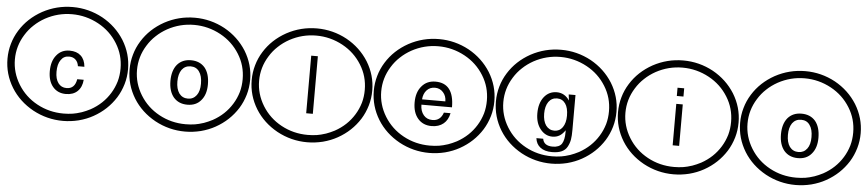

<svg xmlns="http://www.w3.org/2000/svg" viewBox="-64 -1567 10942 2420"><g transform="rotate(5 5407.0 -357.0)"><path d="M984.4 -339.8H902.3Q895.5 -392.6 863.3 -421.9Q832 -451.2 781.2 -451.2Q713.9 -451.2 677.7 -396.5Q639.6 -343.8 639.6 -247.1Q639.6 -156.2 677.7 -104.5Q715.8 -52.7 783.2 -52.7Q887.7 -52.7 908.2 -175.8H990.2Q983.4 -83 927.7 -29.3Q873 22.5 781.2 22.5Q676.8 22.5 615.2 -50.8Q554.7 -123 554.7 -247.1Q554.7 -375 617.2 -450.2Q678.7 -526.4 782.2 -526.4Q872.1 -526.4 923.8 -478.5Q976.6 -430.7 984.4 -339.8ZM103.5 -357.4Q103.5 -189.5 194.3 -42Q284.2 103.5 436.5 186.5Q590.8 270.5 772.5 270.5Q834 270.5 890.6 261.7Q935.5 254.9 1002 233.4Q1054.7 214.8 1109.4 186.5Q1263.7 101.6 1351.6 -42Q1394.5 -111.3 1418.9 -193.4Q1440.4 -270.5 1440.4 -357.4Q1440.4 -529.3 1351.6 -671.9Q1261.7 -817.4 1109.4 -900.4Q951.2 -986.3 772.5 -986.3Q594.7 -986.3 436.5 -900.4Q359.4 -857.4 299.8 -800.8Q239.3 -745.1 194.3 -671.9Q103.5 -526.4 103.5 -357.4ZM9.8 -357.4Q9.8 -455.1 36.1 -545.9Q61.5 -636.7 113.3 -719.7Q213.9 -881.8 391.6 -980.5Q570.3 -1077.1 773.4 -1077.1Q975.6 -1077.1 1154.3 -980.5Q1328.1 -883.8 1431.6 -719.7Q1535.2 -550.8 1535.2 -357.4Q1535.2 -258.8 1508.8 -168Q1480.5 -72.3 1431.6 5.9Q1328.1 169.9 1154.3 266.6Q1072.3 312.5 971.7 338.9Q872.1 363.3 773.4 363.3Q570.3 363.3 391.6 266.6Q213.9 168 113.3 5.9Q9.8 -163.1 9.8 -357.4Z M2316.4 -539.1Q2427.7 -539.1 2492.2 -464.8Q2554.7 -388.7 2554.7 -253.9Q2554.7 -125 2490.2 -50.8Q2428.7 23.4 2318.4 23.4Q2207 23.4 2142.6 -51.8Q2080.1 -127.9 2080.1 -257.8Q2080.1 -388.7 2142.6 -464.8Q2207 -539.1 2316.4 -539.1ZM2318.4 -461.9Q2248 -461.9 2207 -407.2Q2168 -351.6 2168 -257.8Q2168 -164.1 2207 -108.4Q2248 -53.7 2318.4 -53.7Q2386.7 -53.7 2427.7 -108.4Q2466.8 -160.2 2466.8 -254.9Q2466.8 -354.5 2427.7 -407.2Q2390.6 -461.9 2318.4 -461.9ZM1648.4 -357.4Q1648.4 -189.5 1739.3 -42Q1829.1 103.5 1981.4 186.5Q2135.7 270.5 2317.4 270.5Q2378.9 270.5 2435.5 261.7Q2480.5 254.9 2546.9 233.4Q2599.6 214.8 2654.3 186.5Q2808.6 101.6 2896.5 -42Q2939.5 -111.3 2963.9 -193.4Q2985.4 -270.5 2985.4 -357.4Q2985.4 -529.3 2896.5 -671.9Q2806.6 -817.4 2654.3 -900.4Q2496.1 -986.3 2317.4 -986.3Q2139.6 -986.3 1981.4 -900.4Q1904.3 -857.4 1844.7 -800.8Q1784.2 -745.1 1739.3 -671.9Q1648.4 -526.4 1648.4 -357.4ZM1554.7 -357.4Q1554.7 -455.1 1581.1 -545.9Q1606.4 -636.7 1658.2 -719.7Q1758.8 -881.8 1936.5 -980.5Q2115.2 -1077.1 2318.4 -1077.1Q2520.5 -1077.1 2699.2 -980.5Q2873 -883.8 2976.6 -719.7Q3080.1 -550.8 3080.1 -357.4Q3080.1 -258.8 3053.7 -168Q3025.4 -72.3 2976.6 5.9Q2873 169.9 2699.2 266.6Q2617.2 312.5 2516.6 338.9Q2417 363.3 2318.4 363.3Q2115.2 363.3 1936.5 266.6Q1758.8 168 1658.2 5.9Q1554.7 -163.1 1554.7 -357.4Z M3904.3 -728.5V0H3820.3V-728.5ZM3193.4 -357.4Q3193.4 -189.5 3284.2 -42Q3374 103.5 3526.4 186.5Q3680.7 270.5 3862.3 270.5Q3923.8 270.5 3980.5 261.7Q4025.4 254.9 4091.8 233.4Q4144.5 214.8 4199.2 186.5Q4353.5 101.6 4441.4 -42Q4484.4 -111.3 4508.8 -193.4Q4530.3 -270.5 4530.3 -357.4Q4530.3 -529.3 4441.4 -671.9Q4351.6 -817.4 4199.2 -900.4Q4041 -986.3 3862.3 -986.3Q3684.6 -986.3 3526.4 -900.4Q3449.2 -857.4 3389.6 -800.8Q3329.1 -745.1 3284.2 -671.9Q3193.4 -526.4 3193.4 -357.4ZM3099.6 -357.4Q3099.6 -455.1 3126 -545.9Q3151.4 -636.7 3203.1 -719.7Q3303.7 -881.8 3481.4 -980.5Q3660.2 -1077.1 3863.3 -1077.1Q4065.4 -1077.1 4244.1 -980.5Q4418 -883.8 4521.5 -719.7Q4625 -550.8 4625 -357.4Q4625 -258.8 4598.6 -168Q4570.3 -72.3 4521.5 5.9Q4418 169.9 4244.1 266.6Q4162.1 312.5 4061.5 338.9Q3961.9 363.3 3863.3 363.3Q3660.2 363.3 3481.4 266.6Q3303.7 168 3203.1 5.9Q3099.6 -163.1 3099.6 -357.4Z M5644.5 -234.4H5257.8Q5257.8 -153.3 5300.8 -102.5Q5341.8 -53.7 5412.1 -53.7Q5513.7 -53.7 5548.8 -159.2H5632.8Q5615.2 -72.3 5558.6 -25.4Q5499 23.4 5408.2 23.4Q5298.8 23.4 5234.4 -51.8Q5169.9 -127 5169.9 -254.9Q5169.9 -385.7 5236.3 -461.9Q5300.8 -539.1 5410.2 -539.1Q5644.5 -539.1 5644.5 -234.4ZM5259.8 -301.8H5554.7Q5554.7 -371.1 5513.7 -416Q5472.7 -461.9 5410.2 -461.9Q5346.7 -461.9 5306.6 -418.9Q5265.6 -375 5259.8 -301.8ZM4738.3 -357.4Q4738.3 -189.5 4829.1 -42Q4918.9 103.5 5071.3 186.5Q5225.6 270.5 5407.2 270.5Q5468.8 270.5 5525.4 261.7Q5570.3 254.9 5636.7 233.4Q5689.5 214.8 5744.1 186.5Q5898.4 101.6 5986.3 -42Q6029.3 -111.3 6053.7 -193.4Q6075.2 -270.5 6075.2 -357.4Q6075.2 -529.3 5986.3 -671.9Q5896.5 -817.4 5744.1 -900.4Q5585.9 -986.3 5407.2 -986.3Q5229.5 -986.3 5071.3 -900.4Q4994.1 -857.4 4934.6 -800.8Q4874 -745.1 4829.1 -671.9Q4738.3 -526.4 4738.3 -357.4ZM4644.5 -357.4Q4644.5 -455.1 4670.9 -545.9Q4696.3 -636.7 4748 -719.7Q4848.6 -881.8 5026.4 -980.5Q5205.1 -1077.1 5408.2 -1077.1Q5610.4 -1077.1 5789.1 -980.5Q5962.9 -883.8 6066.4 -719.7Q6169.9 -550.8 6169.9 -357.4Q6169.9 -258.8 6143.6 -168Q6115.2 -72.3 6066.4 5.9Q5962.9 169.9 5789.1 266.6Q5707 312.5 5606.4 338.9Q5506.8 363.3 5408.2 363.3Q5205.1 363.3 5026.4 266.6Q4848.6 168 4748 5.9Q4644.5 -163.1 4644.5 -357.4Z M6937.5 23.4Q6846.7 23.4 6785.2 -52.7Q6722.7 -129.9 6722.7 -252.9Q6722.7 -381.8 6783.2 -460Q6844.7 -539.1 6945.3 -539.1Q7043.9 -539.1 7105.5 -448.2L7095.7 -524.4H7181.6V-85.9Q7181.6 -4.9 7173.8 39.1Q7165 88.9 7140.6 132.8Q7117.2 175.8 7068.4 197.3Q7021.5 217.8 6947.3 217.8Q6855.5 217.8 6800.8 175.8Q6747.1 134.8 6738.3 59.6H6824.2Q6838.9 148.4 6951.2 148.4Q7033.2 148.4 7066.4 100.6Q7097.7 50.8 7097.7 -43.9V-71.3Q7061.5 -19.5 7025.4 1Q6986.3 23.4 6937.5 23.4ZM6847.7 -407.2Q6808.6 -350.6 6808.6 -257.8Q6808.6 -164.1 6847.7 -108.4Q6888.7 -53.7 6955.1 -53.7Q7020.5 -53.7 7058.6 -107.4Q7097.7 -163.1 7097.7 -254.9Q7097.7 -354.5 7060.5 -407.2Q7022.5 -461.9 6955.1 -461.9Q6887.7 -461.9 6847.7 -407.2ZM6283.2 -357.4Q6283.2 -189.5 6374 -42Q6463.9 103.5 6616.2 186.5Q6770.5 270.5 6952.1 270.5Q7013.7 270.5 7070.3 261.7Q7115.2 254.9 7181.6 233.4Q7234.4 214.8 7289.1 186.5Q7443.4 101.6 7531.2 -42Q7574.2 -111.3 7598.6 -193.4Q7620.1 -270.5 7620.1 -357.4Q7620.1 -529.3 7531.2 -671.9Q7441.4 -817.4 7289.1 -900.4Q7130.9 -986.3 6952.1 -986.3Q6774.4 -986.3 6616.2 -900.4Q6539.1 -857.4 6479.5 -800.8Q6418.9 -745.1 6374 -671.9Q6283.2 -526.4 6283.2 -357.4ZM6189.5 -357.4Q6189.5 -455.1 6215.8 -545.9Q6241.2 -636.7 6293 -719.7Q6393.6 -881.8 6571.3 -980.5Q6750 -1077.1 6953.1 -1077.1Q7155.3 -1077.1 7334 -980.5Q7507.8 -883.8 7611.3 -719.7Q7714.8 -550.8 7714.8 -357.4Q7714.8 -258.8 7688.5 -168Q7660.2 -72.3 7611.3 5.9Q7507.8 169.9 7334 266.6Q7252 312.5 7151.4 338.9Q7051.8 363.3 6953.1 363.3Q6750 363.3 6571.3 266.6Q6393.6 168 6293 5.9Q6189.5 -163.1 6189.5 -357.4Z M8539.1 -524.4V0H8457V-524.4ZM8539.1 -728.5V-624H8455.1V-728.5ZM7828.1 -357.4Q7828.1 -189.5 7918.9 -42Q8008.8 103.5 8161.1 186.5Q8315.4 270.5 8497.1 270.5Q8558.6 270.5 8615.2 261.7Q8660.2 254.9 8726.6 233.4Q8779.3 214.8 8834 186.5Q8988.3 101.6 9076.2 -42Q9119.1 -111.3 9143.6 -193.4Q9165 -270.5 9165 -357.4Q9165 -529.3 9076.2 -671.9Q8986.3 -817.4 8834 -900.4Q8675.8 -986.3 8497.1 -986.3Q8319.3 -986.3 8161.1 -900.4Q8084 -857.4 8024.4 -800.8Q7963.9 -745.1 7918.9 -671.9Q7828.1 -526.4 7828.1 -357.4ZM7734.4 -357.4Q7734.4 -455.1 7760.7 -545.9Q7786.1 -636.7 7837.9 -719.7Q7938.5 -881.8 8116.2 -980.5Q8294.9 -1077.1 8498 -1077.1Q8700.2 -1077.1 8878.9 -980.5Q9052.7 -883.8 9156.2 -719.7Q9259.8 -550.8 9259.8 -357.4Q9259.8 -258.8 9233.4 -168Q9205.1 -72.3 9156.2 5.9Q9052.7 169.9 8878.9 266.6Q8796.9 312.5 8696.3 338.9Q8596.7 363.3 8498 363.3Q8294.9 363.3 8116.2 266.6Q7938.5 168 7837.9 5.9Q7734.4 -163.1 7734.4 -357.4Z M10041 -539.1Q10152.3 -539.1 10216.8 -464.8Q10279.3 -388.7 10279.3 -253.9Q10279.3 -125 10214.8 -50.8Q10153.3 23.4 10043 23.4Q9931.6 23.4 9867.2 -51.8Q9804.7 -127.9 9804.7 -257.8Q9804.7 -388.7 9867.2 -464.8Q9931.6 -539.1 10041 -539.1ZM10043 -461.9Q9972.7 -461.9 9931.6 -407.2Q9892.6 -351.6 9892.6 -257.8Q9892.6 -164.1 9931.6 -108.4Q9972.7 -53.7 10043 -53.7Q10111.3 -53.7 10152.3 -108.4Q10191.4 -160.2 10191.4 -254.9Q10191.4 -354.5 10152.3 -407.2Q10115.2 -461.9 10043 -461.9ZM9373 -357.4Q9373 -189.5 9463.9 -42Q9553.7 103.5 9706.1 186.5Q9860.4 270.5 10042 270.5Q10103.5 270.5 10160.2 261.7Q10205.1 254.9 10271.5 233.4Q10324.2 214.8 10378.9 186.5Q10533.2 101.6 10621.1 -42Q10664.1 -111.3 10688.5 -193.4Q10710 -270.5 10710 -357.4Q10710 -529.3 10621.1 -671.9Q10531.2 -817.4 10378.9 -900.4Q10220.7 -986.3 10042 -986.3Q9864.3 -986.3 9706.1 -900.4Q9628.9 -857.4 9569.3 -800.8Q9508.8 -745.1 9463.9 -671.9Q9373 -526.4 9373 -357.4ZM9279.3 -357.4Q9279.3 -455.1 9305.7 -545.9Q9331.1 -636.7 9382.8 -719.7Q9483.4 -881.8 9661.1 -980.5Q9839.8 -1077.1 10043 -1077.1Q10245.1 -1077.1 10423.8 -980.5Q10597.7 -883.8 10701.2 -719.7Q10804.7 -550.8 10804.7 -357.4Q10804.7 -258.8 10778.3 -168Q10750 -72.3 10701.2 5.9Q10597.7 169.9 10423.8 266.6Q10341.8 312.5 10241.2 338.9Q10141.6 363.3 10043 363.3Q9839.8 363.3 9661.1 266.6Q9483.4 168 9382.8 5.9Q9279.3 -163.1 9279.3 -357.4Z"/></g></svg>

Font: Circled
Style: Regular
Weight: 400
Version: Version 002.000